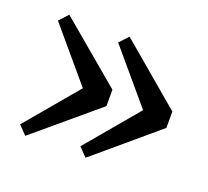

<svg xmlns="http://www.w3.org/2000/svg" viewBox="-77 -518 621 572"><g transform="rotate(20 233.5 -232.0)"><path d="M53 -424 250 -258V-206L53 -40L27 -67L186 -256V-208L27 -396ZM244 -424 440 -258V-206L244 -40L218 -67L377 -256V-208L218 -396Z"/></g></svg>

Font: Lisu Bosa SemiBold
Style: Regular
Weight: 600
Designer: David Morse, Annie Olsen, Victor Gaultney, Frank Grießhammer (Latin)
Foundry: SIL International
Version: Version 2.000